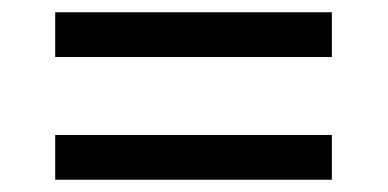

<svg xmlns="http://www.w3.org/2000/svg" viewBox="-20 -479 632 313"><path d="M70 -459H521V-386H70ZM70 -259H521V-186H70Z"/></svg>

Font: ugurmukhi25
Style: Book
Weight: 400
Designer: Jelle Bosma - Monotype Design Team
Foundry: Monotype Imaging Inc.
Version: Version 2.003